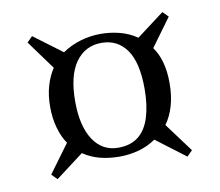

<svg xmlns="http://www.w3.org/2000/svg" viewBox="-56 -630 635 555"><g transform="rotate(-10 261.5 -353.0)"><path d="M452 -141 366 -206Q343 -190 315.5 -182.5Q288 -175 260 -175Q228 -175 201.5 -182Q175 -189 153 -204L71 -142L55 -158L116 -241Q102 -261 94 -289.5Q86 -318 86 -351Q86 -385 94 -412.5Q102 -440 116 -461L54 -546L70 -562L153 -500Q178 -517 207 -525.5Q236 -534 266 -534Q294 -534 321.5 -527Q349 -520 372 -504L453 -565L469 -549L409 -467Q423 -448 430.5 -421Q438 -394 438 -360Q438 -323 429.5 -293.5Q421 -264 405 -242L468 -157ZM260 -201Q296 -201 319 -219Q342 -237 353 -272.5Q364 -308 364 -356Q364 -433 337.5 -470.5Q311 -508 264 -508Q216 -508 188 -469Q160 -430 160 -354Q160 -282 186.5 -241.5Q213 -201 260 -201Z"/></g></svg>

Font: Literata 60pt
Style: Regular
Weight: 400
Designer: Latin by Veronika Burian and Jose Scaglione. Greek by Irene Vlachou. Cyrillic by Vera Evstafieva.
Foundry: TypeTogether
Version: Version 3.002